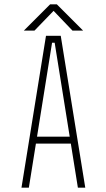

<svg xmlns="http://www.w3.org/2000/svg" viewBox="-20 -865 490 885"><path d="M125 -235H327V-203H125ZM339 0 232 -668H220L113 0H79L192 -700H260L373 0ZM363 -724H314L227 -815L139 -724H90L211 -845H242Z"/></svg>

Font: League Mono Thin Condensed
Style: Regular
Weight: 100
Width: 1
Designer: Tyler Finck
Foundry: The League of Moveable Type / Tyler Finck
Version: Version 2.300;RELEASE